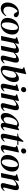

<svg xmlns="http://www.w3.org/2000/svg" viewBox="2288 -3026 752 5369"><g transform="rotate(90 2664.5 -342.0)"><path d="M217 14Q144 14 97.5 -35Q51 -84 51 -174Q51 -238 73.5 -296Q96 -354 135 -398.5Q174 -443 225 -469Q276 -495 333 -495Q368 -495 397.5 -484Q427 -473 445 -454Q463 -435 462 -409Q461 -383 445 -368Q429 -353 405 -353Q378 -353 361.5 -368Q345 -383 334 -405L327 -421Q314 -450 302 -454Q290 -458 267 -439Q241 -416 217.5 -378.5Q194 -341 180 -295Q166 -249 166 -200Q166 -129 198 -95Q230 -61 283 -61Q319 -61 353 -83.5Q387 -106 416 -144L432 -131Q412 -93 379 -59.5Q346 -26 305 -6Q264 14 217 14Z M666 14Q615 14 573 -6Q531 -26 506 -67.5Q481 -109 481 -172Q481 -236 502.5 -294Q524 -352 562.5 -397.5Q601 -443 652.5 -469Q704 -495 763 -495Q842 -495 894 -449.5Q946 -404 946 -309Q946 -246 924.5 -188Q903 -130 865 -84.5Q827 -39 776 -12.5Q725 14 666 14ZM678 -14Q710 -14 736 -41.5Q762 -69 781 -114Q800 -159 810.5 -214.5Q821 -270 821 -325Q821 -404 802.5 -435Q784 -466 755 -466Q723 -466 695.5 -439.5Q668 -413 648 -368Q628 -323 617 -268.5Q606 -214 606 -158Q606 -77 626.5 -45.5Q647 -14 678 -14Z M1110 0 996 7 987 -1 1063 -364Q1072 -405 1033 -419L1017 -426L1020 -443L1196 -496L1208 -486L1188 -382Q1238 -433 1291.5 -464Q1345 -495 1391 -495Q1423 -495 1443 -475.5Q1463 -456 1463 -416Q1463 -400 1460 -381Q1510 -432 1562 -463.5Q1614 -495 1660 -495Q1692 -495 1712 -475.5Q1732 -456 1732 -416Q1732 -394 1728 -371.5Q1724 -349 1718 -325L1667 -120Q1663 -104 1660 -92Q1657 -80 1657 -72Q1657 -51 1674 -51Q1688 -51 1705.5 -62.5Q1723 -74 1743 -94L1757 -80Q1743 -58 1720 -36.5Q1697 -15 1667.5 -0.5Q1638 14 1601 14Q1570 14 1552 -1Q1534 -16 1534 -42Q1534 -63 1539 -84.5Q1544 -106 1551 -131L1592 -299Q1598 -324 1602.5 -346Q1607 -368 1607 -382Q1607 -418 1575 -418Q1528 -418 1454 -347L1453 -345L1425 -213Q1414 -160 1404 -107Q1394 -54 1383 0L1270 7L1261 -1L1328 -316Q1331 -334 1334 -351Q1337 -368 1337 -381Q1337 -415 1307 -415Q1255 -415 1181 -348L1151 -213Q1140 -160 1130 -107Q1120 -54 1110 0Z M1926 14Q1879 14 1849.5 -11.5Q1820 -37 1820 -89Q1820 -125 1828 -168Q1836 -211 1845 -256L1907 -565Q1915 -608 1874 -620L1857 -626L1860 -643L2046 -697L2055 -689L1989 -380Q2030 -432 2080.5 -463.5Q2131 -495 2175 -495Q2219 -495 2247 -464.5Q2275 -434 2275 -362Q2275 -306 2255 -251.5Q2235 -197 2200.5 -149Q2166 -101 2121.5 -64.5Q2077 -28 2027 -7Q1977 14 1926 14ZM1934 -85Q1934 -60 1945.5 -44Q1957 -28 1979 -28Q2032 -28 2081 -89Q2102 -115 2118.5 -153Q2135 -191 2144.5 -234.5Q2154 -278 2154 -318Q2154 -369 2139 -394.5Q2124 -420 2098 -420Q2073 -420 2044.5 -400.5Q2016 -381 1984 -346L1959 -232Q1947 -177 1940.5 -141.5Q1934 -106 1934 -85Z M2482 -554Q2454 -554 2434 -572Q2414 -590 2414 -621Q2414 -654 2438 -676Q2462 -698 2492 -698Q2521 -698 2540 -679.5Q2559 -661 2559 -632Q2559 -600 2535.5 -577Q2512 -554 2482 -554ZM2390 14Q2360 14 2340.5 -1.5Q2321 -17 2321 -47Q2321 -64 2325 -88Q2329 -112 2334 -137L2381 -363Q2390 -405 2350 -420L2336 -426L2338 -444L2518 -496L2528 -486L2452 -129Q2448 -112 2446 -99.5Q2444 -87 2444 -76Q2444 -54 2464 -54Q2488 -54 2527 -92L2540 -79Q2515 -42 2477.5 -14Q2440 14 2390 14Z M2594 8 2584 -1 2660 -364Q2669 -404 2630 -420L2615 -426L2617 -443L2794 -496L2805 -486L2783 -373Q2835 -428 2889 -461.5Q2943 -495 2990 -495Q3022 -495 3042.5 -475.5Q3063 -456 3063 -416Q3063 -394 3059 -371.5Q3055 -349 3049 -325L2998 -120Q2994 -104 2991.5 -92.5Q2989 -81 2989 -73Q2989 -52 3006 -52Q3032 -52 3072 -94L3086 -80Q3061 -43 3021 -14.5Q2981 14 2932 14Q2901 14 2883 -1Q2865 -16 2865 -42Q2865 -63 2870 -84.5Q2875 -106 2882 -131L2921 -289Q2929 -319 2934 -343Q2939 -367 2939 -386Q2939 -406 2930.5 -413.5Q2922 -421 2908 -421Q2884 -421 2850.5 -400.5Q2817 -380 2775 -336L2748 -213Q2737 -160 2727 -107Q2717 -54 2707 0Z M3246 14Q3205 14 3172.5 -16Q3140 -46 3140 -118Q3140 -171 3160.5 -225Q3181 -279 3215.5 -327.5Q3250 -376 3293 -413.5Q3336 -451 3381.5 -473Q3427 -495 3468 -495Q3488 -495 3505.5 -487Q3523 -479 3538 -466L3613 -499L3624 -492L3539 -119Q3531 -87 3531 -72Q3531 -51 3551 -51Q3565 -51 3582 -62.5Q3599 -74 3620 -94L3632 -82Q3617 -59 3595 -37Q3573 -15 3545.5 -0.5Q3518 14 3488 14Q3457 14 3436 -5.5Q3415 -25 3415 -66Q3415 -80 3417 -96Q3376 -50 3331 -18Q3286 14 3246 14ZM3256 -164Q3256 -113 3272.5 -90.5Q3289 -68 3317 -68Q3341 -68 3366 -83.5Q3391 -99 3422 -130Q3423 -136 3425 -146L3487 -428Q3474 -441 3457 -446.5Q3440 -452 3425 -452Q3384 -452 3335 -401Q3300 -363 3278 -297.5Q3256 -232 3256 -164Z M3790 14Q3759 14 3739.5 -1.5Q3720 -17 3720 -48Q3720 -86 3732 -140L3799 -450H3714L3718 -471L3758 -475Q3809 -482 3842 -523L3920 -617H3951L3923 -480H4034L4028 -448L3916 -450L3850 -130Q3846 -112 3844 -98.5Q3842 -85 3842 -76Q3842 -66 3848 -60Q3854 -54 3862 -54Q3883 -54 3926 -97L3942 -84Q3917 -47 3878.5 -16.5Q3840 14 3790 14Z M4198 -554Q4170 -554 4150 -572Q4130 -590 4130 -621Q4130 -654 4154 -676Q4178 -698 4208 -698Q4237 -698 4256 -679.5Q4275 -661 4275 -632Q4275 -600 4251.5 -577Q4228 -554 4198 -554ZM4106 14Q4076 14 4056.5 -1.5Q4037 -17 4037 -47Q4037 -64 4041 -88Q4045 -112 4050 -137L4097 -363Q4106 -405 4066 -420L4052 -426L4054 -444L4234 -496L4244 -486L4168 -129Q4164 -112 4162 -99.5Q4160 -87 4160 -76Q4160 -54 4180 -54Q4204 -54 4243 -92L4256 -79Q4231 -42 4193.5 -14Q4156 14 4106 14Z M4498 14Q4447 14 4405 -6Q4363 -26 4338 -67.5Q4313 -109 4313 -172Q4313 -236 4334.5 -294Q4356 -352 4394.5 -397.5Q4433 -443 4484.5 -469Q4536 -495 4595 -495Q4674 -495 4726 -449.5Q4778 -404 4778 -309Q4778 -246 4756.5 -188Q4735 -130 4697 -84.5Q4659 -39 4608 -12.5Q4557 14 4498 14ZM4510 -14Q4542 -14 4568 -41.5Q4594 -69 4613 -114Q4632 -159 4642.5 -214.5Q4653 -270 4653 -325Q4653 -404 4634.5 -435Q4616 -466 4587 -466Q4555 -466 4527.5 -439.5Q4500 -413 4480 -368Q4460 -323 4449 -268.5Q4438 -214 4438 -158Q4438 -77 4458.5 -45.5Q4479 -14 4510 -14Z M4829 8 4819 -1 4895 -364Q4904 -404 4865 -420L4850 -426L4852 -443L5029 -496L5040 -486L5018 -373Q5070 -428 5124 -461.5Q5178 -495 5225 -495Q5257 -495 5277.5 -475.5Q5298 -456 5298 -416Q5298 -394 5294 -371.5Q5290 -349 5284 -325L5233 -120Q5229 -104 5226.5 -92.5Q5224 -81 5224 -73Q5224 -52 5241 -52Q5267 -52 5307 -94L5321 -80Q5296 -43 5256 -14.5Q5216 14 5167 14Q5136 14 5118 -1Q5100 -16 5100 -42Q5100 -63 5105 -84.5Q5110 -106 5117 -131L5156 -289Q5164 -319 5169 -343Q5174 -367 5174 -386Q5174 -406 5165.5 -413.5Q5157 -421 5143 -421Q5119 -421 5085.5 -400.5Q5052 -380 5010 -336L4983 -213Q4972 -160 4962 -107Q4952 -54 4942 0Z"/></g></svg>

Font: DeepMind Serif Text
Style: Italic
Weight: 400
Italic angle: -12°
Designer: Frank Grießhammer / Modifications: Colophon Foundry
Foundry: Colophon Foundry
Version: Version 5.003; ttfautohint (v1.8.2)